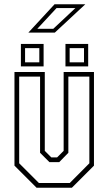

<svg xmlns="http://www.w3.org/2000/svg" viewBox="-20 -876 506 896"><path d="M150.5 0 47.5 -103V-540H189V-172L219.5 -141.5H246.5L277 -172V-540H418.5V-103L315.5 0ZM161.5 -22H305.5L397 -114V-518.5H299V-163L256.5 -119.5H210.5L167 -163V-518.5H69.5V-114ZM285.5 -566V-671H391.5V-566ZM77.5 -566V-671H183.5V-566ZM97 -585H163.5V-651.5H97ZM305 -585H372V-651.5H305ZM112.5 -724 234.5 -856H378L236 -724ZM154 -741.5H228.5L332 -838.5H244Z"/></svg>

Font: Tourney Condensed ExtraLight
Style: Regular
Weight: 200
Width: 3
Designer: Tyler Finck
Foundry: Etcetera Type Co
Version: Version 1.010; ttfautohint (v1.8.3)